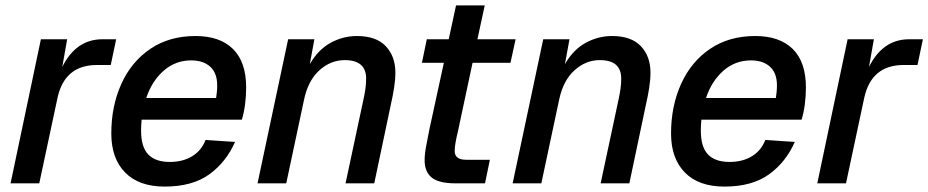

<svg xmlns="http://www.w3.org/2000/svg" viewBox="-20 -677 3428 709"><path d="M19 0 131 -532H228L210 -430Q261 -532 358 -532H409L389 -437H338Q218 -437 192 -314L125 0Z M588 12Q493 12 442 -40Q391 -92 391 -184Q391 -285 428 -367Q465 -449 535 -496.5Q605 -544 702 -544Q792 -544 840.5 -496Q889 -448 889 -354Q889 -323 885 -292Q881 -261 873 -235H503Q501 -215 501 -194Q501 -134 527.5 -106.5Q554 -79 607 -79Q655 -79 689.5 -100Q724 -121 739 -160L848 -153Q815 -78 752.5 -33Q690 12 588 12ZM686 -454Q628 -454 584.5 -416Q541 -378 520 -315H778Q779 -324 780.5 -334.5Q782 -345 782 -362Q782 -407 756.5 -430.5Q731 -454 686 -454Z M931 0 1044 -532H1141L1124 -440Q1155 -494 1201 -519Q1247 -544 1298 -544Q1369 -544 1404.5 -506.5Q1440 -469 1440 -409Q1440 -382 1435 -351Q1430 -320 1425 -299L1362 0H1256L1322 -309Q1326 -327 1329 -346.5Q1332 -366 1332 -387Q1332 -455 1253 -455Q1201 -455 1159.5 -417.5Q1118 -380 1103 -310L1037 0Z M1662 0Q1600 0 1574 -21.5Q1548 -43 1548 -85Q1548 -108 1554 -139.5Q1560 -171 1566 -201L1619 -445H1538L1556 -532H1637L1664 -657H1770L1743 -532H1884L1865 -445H1725L1671 -192Q1666 -172 1662.5 -152.5Q1659 -133 1659 -119Q1659 -87 1702 -87H1789L1771 0Z M1873 0 1986 -532H2083L2066 -440Q2097 -494 2143 -519Q2189 -544 2240 -544Q2311 -544 2346.5 -506.5Q2382 -469 2382 -409Q2382 -382 2377 -351Q2372 -320 2367 -299L2304 0H2198L2264 -309Q2268 -327 2271 -346.5Q2274 -366 2274 -387Q2274 -455 2195 -455Q2143 -455 2101.5 -417.5Q2060 -380 2045 -310L1979 0Z M2655 12Q2560 12 2509 -40Q2458 -92 2458 -184Q2458 -285 2495 -367Q2532 -449 2602 -496.5Q2672 -544 2769 -544Q2859 -544 2907.5 -496Q2956 -448 2956 -354Q2956 -323 2952 -292Q2948 -261 2940 -235H2570Q2568 -215 2568 -194Q2568 -134 2594.5 -106.5Q2621 -79 2674 -79Q2722 -79 2756.5 -100Q2791 -121 2806 -160L2915 -153Q2882 -78 2819.5 -33Q2757 12 2655 12ZM2753 -454Q2695 -454 2651.5 -416Q2608 -378 2587 -315H2845Q2846 -324 2847.5 -334.5Q2849 -345 2849 -362Q2849 -407 2823.5 -430.5Q2798 -454 2753 -454Z M2998 0 3110 -532H3207L3189 -430Q3240 -532 3337 -532H3388L3368 -437H3317Q3197 -437 3171 -314L3104 0Z"/></svg>

Font: Geist Medium
Style: Italic
Weight: 500
Italic angle: -12°
Designer: Basement.studio, Andrés Briganti, Mateo Zaragoza
Foundry: Basement.studio, Vercel, Andrés Briganti, Guido Ferreyra, Mateo Zaragoza
Version: Version 1.500; ttfautohint (v1.8.4.7-5d5b)